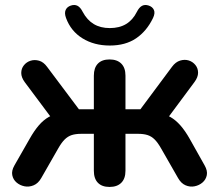

<svg xmlns="http://www.w3.org/2000/svg" viewBox="-20 -731 866 759"><path d="M413 8Q383 8 367 -8.5Q351 -25 351 -56V-202H301Q279 -202 263.5 -197Q248 -192 235.5 -179.5Q223 -167 210 -144L143 -27Q131 -6 113 1.5Q95 9 77 5.5Q59 2 45.5 -9.5Q32 -21 28.5 -38.5Q25 -56 37 -77L97 -182Q115 -214 133.5 -235.5Q152 -257 173.5 -269Q195 -281 222 -284L199 -244L78 -406Q64 -425 64 -442.5Q64 -460 74.5 -473Q85 -486 101 -491Q117 -496 134.5 -491Q152 -486 166 -467L292 -299H351V-432Q351 -463 367 -479.5Q383 -496 413 -496Q443 -496 459.5 -479.5Q476 -463 476 -432V-299H535L660 -467Q674 -486 692 -491.5Q710 -497 726 -492Q742 -487 752.5 -474Q763 -461 763 -443.5Q763 -426 749 -407L628 -244L604 -284Q631 -281 652.5 -269Q674 -257 693 -235.5Q712 -214 730 -182L789 -77Q801 -56 797.5 -38.5Q794 -21 780.5 -9.5Q767 2 749 5.5Q731 9 713.5 1.5Q696 -6 684 -27L617 -144Q604 -167 591.5 -179.5Q579 -192 563.5 -197Q548 -202 526 -202H476V-56Q476 -25 459.5 -8.5Q443 8 413 8ZM414 -551Q352 -551 306 -579.5Q260 -608 241 -660Q234 -679 239.5 -691.5Q245 -704 260 -709Q275 -714 286.5 -708Q298 -702 307 -684Q324 -652 350.5 -636Q377 -620 414 -620Q452 -620 478.5 -636Q505 -652 521 -684Q530 -702 541.5 -708Q553 -714 568 -709Q583 -704 588.5 -691.5Q594 -679 585 -660Q560 -608 518 -579.5Q476 -551 414 -551Z"/></svg>

Font: Nunito
Style: Bold
Weight: 700
Designer: Vernon Adams
Foundry: Vernon Adams
Version: Version 3.602